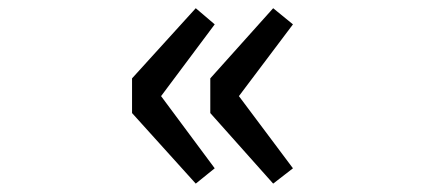

<svg xmlns="http://www.w3.org/2000/svg" viewBox="-20 -516 1040 465"><path d="M454.1 -71.3 299.8 -242.2V-326.2L454.1 -496.1L500 -457L370.1 -283.2L500 -108.4ZM641.6 -71.3 489.3 -242.2V-326.2L641.6 -496.1L689.5 -457L558.6 -283.2L689.5 -108.4Z"/></svg>

Font: GenEi Gothic M SemiBold
Style: Regular
Weight: 500
Designer: o_tamon (Modified); [Source Han Sans]
Ryoko NISHIZUKA  (kana & ideographs); Paul D. Hunt (Latin, Greek & Cyrillic); Wenl
Version: Version 1.1a;Original Version 1.004